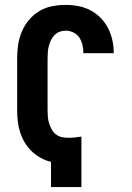

<svg xmlns="http://www.w3.org/2000/svg" viewBox="-20 -763 540 783"><path d="M188 0V-103Q166 -108 145.5 -119.5Q125 -131 108.5 -147Q92 -163 80.5 -182.5Q69 -202 62 -224Q55 -246 52.5 -268.5Q50 -291 50 -314V-525Q50 -553 54 -580.5Q58 -608 69 -634Q80 -660 98 -681.5Q116 -703 140 -717.5Q164 -732 192 -737.5Q220 -743 248 -743Q274 -743 300 -738Q326 -733 349 -721Q372 -709 390.5 -690Q409 -671 421 -647.5Q433 -624 438.5 -598Q444 -572 444 -546H320Q320 -562 316.5 -578.5Q313 -595 304 -609Q295 -623 279.5 -630.5Q264 -638 248 -638Q235 -638 223 -633.5Q211 -629 202 -619.5Q193 -610 187.5 -598.5Q182 -587 179 -575Q176 -563 175 -550Q174 -537 174 -525V-314Q174 -301 175 -287.5Q176 -274 180 -261Q184 -248 190.5 -236Q197 -224 207.5 -215.5Q218 -207 231.5 -204Q245 -201 258 -201Q272 -201 285.5 -202.5Q299 -204 312 -206V0Z"/></svg>

Font: Iosevka SS18 Extrabold
Style: Regular
Weight: 800
Monospace: yes
Designer: Belleve Invis
Foundry: Belleve Invis
Version: Version 25.1.1; ttfautohint (v1.8.4)